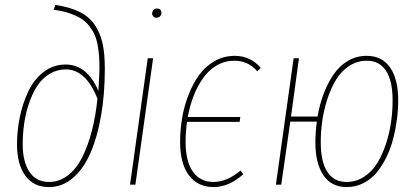

<svg xmlns="http://www.w3.org/2000/svg" viewBox="-20 -758 1705 788"><path d="M181.2 9.8Q117.2 9.8 83.5 -37.4Q49.8 -84.5 49.8 -166Q49.8 -223.6 61.8 -279.8Q73.7 -335.9 96.9 -384.5Q120.1 -433.1 159.7 -463.1Q199.2 -493.2 249 -493.2Q337.9 -493.2 383.8 -384.8Q388.2 -457 388.2 -475.1Q388.2 -504.9 386.7 -526.9Q385.3 -548.8 380.6 -573.5Q376 -598.1 367.9 -616Q359.9 -633.8 345.9 -651.9Q332 -669.9 312.3 -682.1Q292.5 -694.3 264.4 -703.9Q236.3 -713.4 200.2 -717.8L207 -737.8Q267.6 -729 307.9 -708.5Q348.1 -688 370.4 -653.8Q392.6 -619.6 401.4 -577.6Q410.2 -535.6 410.2 -476.1Q410.2 -374 395.3 -286.1Q380.4 -198.2 352.1 -132.1Q323.7 -65.9 279.8 -28.1Q235.8 9.8 181.2 9.8ZM181.2 -11.2Q223.6 -11.2 258.5 -38.1Q293.5 -64.9 317.4 -112.5Q341.3 -160.2 356.9 -220.5Q372.6 -280.8 379.9 -353Q332.5 -473.1 250 -473.1Q213.4 -473.1 183.1 -454.6Q152.8 -436 132.8 -405.3Q112.8 -374.5 99.1 -334Q85.4 -293.5 79.3 -251.5Q73.2 -209.5 73.2 -166Q73.2 -93.3 101.1 -52.2Q128.9 -11.2 181.2 -11.2Z M621.6 -685.1Q614.3 -685.1 609.4 -690.2Q604.5 -695.3 604.5 -702.1Q604.5 -711.4 610.1 -717.3Q615.7 -723.1 625.5 -723.1Q632.8 -723.1 637.7 -718.3Q642.6 -713.4 642.6 -706.1Q642.6 -697.3 637 -691.2Q631.3 -685.1 621.6 -685.1ZM608.4 -519 535.6 0H513.7L586.4 -519Z M943.4 -528.8Q1008.3 -528.8 1050.3 -479L1035.6 -465.8Q998.5 -508.8 942.4 -508.8Q903.3 -508.8 870.4 -490Q837.4 -471.2 814 -438.2Q790.5 -405.3 774.9 -365Q759.3 -324.7 750.5 -277.8H966.3L963.4 -257.8H747.6Q741.7 -215.8 741.7 -175.8Q741.7 -94.7 772 -53Q802.2 -11.2 856.4 -11.2Q911.1 -11.2 967.3 -58.1L978.5 -43Q919.4 9.8 856.4 9.8Q792 9.8 755.6 -38.3Q719.2 -86.4 719.2 -175.8Q719.2 -225.1 727.5 -273.9Q735.8 -322.8 753.9 -369.1Q772 -415.5 797.6 -450.7Q823.2 -485.8 860.8 -507.3Q898.4 -528.8 943.4 -528.8Z M1485.4 -528.8Q1548.3 -528.8 1581.3 -480.7Q1614.3 -432.6 1614.3 -346.2Q1614.3 -306.6 1608.9 -266.6Q1603.5 -226.6 1593 -186.3Q1582.5 -146 1564.9 -110.8Q1547.4 -75.7 1524.7 -48.6Q1502 -21.5 1470.5 -5.9Q1439 9.8 1402.3 9.8Q1340.3 9.8 1307.4 -38.8Q1274.4 -87.4 1274.4 -173.8Q1274.4 -215.3 1280.3 -258.8H1171.4L1134.3 0H1112.3L1185.1 -519H1207L1174.3 -279.8H1283.2Q1292 -329.6 1308.1 -372.6Q1324.2 -415.5 1348.4 -451.4Q1372.6 -487.3 1407.7 -508.1Q1442.9 -528.8 1485.4 -528.8ZM1402.3 -11.2Q1441.9 -11.2 1474.9 -33Q1507.8 -54.7 1528.8 -89.4Q1549.8 -124 1564.5 -168.9Q1579.1 -213.9 1585.2 -258.3Q1591.3 -302.7 1591.3 -346.2Q1591.3 -425.8 1564.5 -467.3Q1537.6 -508.8 1485.4 -508.8Q1445.8 -508.8 1413.1 -487.3Q1380.4 -465.8 1359.4 -431.2Q1338.4 -396.5 1323.7 -351.8Q1309.1 -307.1 1302.7 -262.2Q1296.4 -217.3 1296.4 -173.8Q1296.4 -94.2 1323.5 -52.7Q1350.6 -11.2 1402.3 -11.2Z"/></svg>

Font: Fira Sans Compressed Thin
Style: Italic
Weight: 100
Width: 3
Italic angle: -8°
Designer: Carrois Corporate & Edenspiekermann AG
Foundry: Carrois Corporate GbR & Edenspiekermann AG
Version: Version 4.203;PS 004.203;hotconv 1.0.88;makeotf.lib2.5.64775